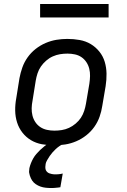

<svg xmlns="http://www.w3.org/2000/svg" viewBox="-20 -724 640 967"><path d="M254 8Q222 8 191.5 2.5Q161 -3 136 -18Q111 -33 93 -56Q75 -79 66 -107.5Q57 -136 56.5 -167Q56 -198 62 -230L78 -330Q83 -357 92.5 -384Q102 -411 119 -435Q136 -459 159.5 -477.5Q183 -496 210 -507.5Q237 -519 264.5 -523.5Q292 -528 319 -528Q351 -528 381.5 -522.5Q412 -517 437 -502Q462 -487 480.5 -464Q499 -441 507.5 -412.5Q516 -384 516.5 -353Q517 -322 512 -290L495 -190Q491 -163 481.5 -136Q472 -109 455 -85Q438 -61 414.5 -42.5Q391 -24 364 -12.5Q337 -1 309 3.5Q281 8 254 8ZM254 -66Q273 -66 291.5 -69Q310 -72 327.5 -80Q345 -88 361 -101.5Q377 -115 387.5 -131Q398 -147 404 -165.5Q410 -184 413 -202L430 -302Q433 -322 433.5 -341Q434 -360 429.5 -378Q425 -396 415 -411Q405 -426 390.5 -436Q376 -446 357.5 -450Q339 -454 320 -454Q301 -454 282.5 -451Q264 -448 246 -440Q228 -432 212.5 -418.5Q197 -405 186 -389Q175 -373 169 -354.5Q163 -336 160 -318L144 -218Q140 -198 139.5 -179Q139 -160 143.5 -142Q148 -124 158 -109Q168 -94 183 -84Q198 -74 216.5 -70Q235 -66 254 -66ZM238 223Q224 223 210 221.5Q196 220 183.5 215.5Q171 211 160 203.5Q149 196 142 185.5Q135 175 130 159.5Q125 144 127 134L128 123Q131 110 136 97.5Q141 85 147.5 73.5Q154 62 163 51.5Q172 41 182 31.5Q192 22 204.5 12Q217 2 225 -3L235 -8H299L298 0Q288 6 278.5 12.5Q269 19 260.5 27Q252 35 244.5 43.5Q237 52 230.5 61.5Q224 71 217.5 82.5Q211 94 210 101L209 110Q208 116 208.5 122.5Q209 129 211.5 134Q214 139 218.5 143Q223 147 228.5 149Q234 151 241 152.5Q248 154 252 154H257Q261 154 265.5 154Q270 154 274 153.5Q278 153 283.5 152.5Q289 152 291 151L296 150L284 219Q279 220 274 220.5Q269 221 264 221.5Q259 222 253 222.5Q247 223 243 223ZM182 -636V-704H527V-636Z"/></svg>

Font: Iosevka Aile Oblique
Style: Regular
Weight: 400
Italic angle: -9°
Designer: Belleve Invis
Foundry: Belleve Invis
Version: Version 31.1.0; ttfautohint (v1.8.4)